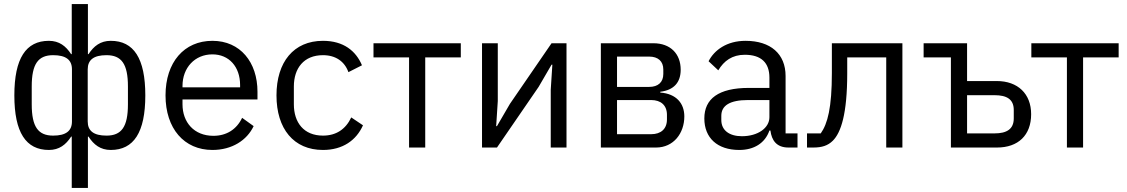

<svg xmlns="http://www.w3.org/2000/svg" viewBox="-20 -730 5575 950"><path d="M335 200H415V-54H418C444 -14 477 12 528 12C642 12 699 -75 699 -258C699 -441 642 -528 528 -528C477 -528 444 -502 418 -462H415V-710H335V-462H332C306 -502 273 -528 222 -528C108 -528 51 -441 51 -258C51 -75 108 12 222 12C273 12 306 -14 332 -54H335ZM243 -59C169 -59 137 -102 137 -214V-302C137 -414 169 -457 243 -457C306 -457 336 -434 336 -387V-129C336 -82 306 -59 243 -59ZM507 -59C444 -59 414 -82 414 -129V-387C414 -434 444 -457 507 -457C581 -457 613 -414 613 -302V-214C613 -102 581 -59 507 -59Z M1031 12C1128 12 1202 -36 1235 -106L1178 -147C1151 -90 1101 -58 1036 -58C940 -58 883 -125 883 -214V-238H1254V-276C1254 -422 1169 -528 1031 -528C891 -528 799 -422 799 -258C799 -94 891 12 1031 12ZM1031 -461C1113 -461 1168 -400 1168 -309V-298H883V-305C883 -395 944 -461 1031 -461Z M1578 12C1676 12 1743 -36 1776 -110L1718 -149C1690 -90 1643 -59 1578 -59C1483 -59 1434 -124 1434 -214V-302C1434 -392 1483 -457 1578 -457C1641 -457 1685 -426 1704 -373L1771 -407C1741 -478 1680 -528 1578 -528C1433 -528 1348 -423 1348 -258C1348 -93 1433 12 1578 12Z M2004 0H2084V-446H2260V-516H1828V-446H2004Z M2365 0H2439L2645 -300L2709 -410H2713L2705 -286V0H2783V-516H2709L2503 -216L2439 -106H2435L2443 -230V-516H2365Z M2953 0H3226C3313 0 3366 -71 3366 -154C3366 -218 3327 -266 3247 -272V-276C3313 -284 3348 -321 3348 -385C3348 -464 3297 -516 3213 -516H2953ZM3033 -66V-235H3202C3250 -235 3280 -209 3280 -162V-139C3280 -92 3250 -66 3202 -66ZM3033 -300V-450H3192C3236 -450 3262 -427 3262 -386V-364C3262 -323 3236 -300 3192 -300Z M3926 0V-70H3867V-354C3867 -463 3793 -528 3669 -528C3576 -528 3514 -482 3486 -427L3534 -382C3562 -429 3603 -459 3665 -459C3747 -459 3787 -419 3787 -346V-295H3685C3535 -295 3465 -241 3465 -144C3465 -48 3529 12 3638 12C3710 12 3765 -21 3787 -84H3792C3798 -36 3822 0 3881 0ZM3651 -56C3589 -56 3549 -85 3549 -136V-157C3549 -207 3590 -235 3681 -235H3787V-150C3787 -97 3730 -56 3651 -56Z M3973 0H4004C4046 0 4076 -9 4101 -34C4141 -74 4172 -166 4172 -367V-446H4365V0H4445V-516H4096V-369C4096 -197 4075 -118 4041 -70H3973Z M4685 0H4913C5018 0 5082 -61 5082 -165C5082 -266 5016 -329 4912 -329H4765V-516H4550V-446H4685ZM4765 -70V-259H4901C4961 -259 4996 -239 4996 -186V-144C4996 -91 4961 -70 4901 -70Z M5259 0H5339V-446H5515V-516H5083V-446H5259Z"/></svg>

Font: LVC Sans
Style: Regular
Weight: 400
Designer: Mike Abbink, Paul van der Laan, Pieter van Rosmalen
Foundry: Bold Monday
Version: Version 3.0